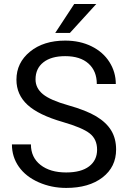

<svg xmlns="http://www.w3.org/2000/svg" viewBox="-20 -922 633 952"><path d="M292 -316.9Q171.4 -351.6 116.5 -402.1Q61.5 -452.6 61.5 -526.9Q61.5 -610.8 128.7 -665.8Q195.8 -720.7 303.2 -720.7Q376.5 -720.7 433.8 -692.4Q491.2 -664.1 522.7 -614.3Q554.2 -564.5 554.2 -505.4H460Q460 -569.8 418.9 -606.7Q377.9 -643.6 303.2 -643.6Q233.9 -643.6 195.1 -613Q156.2 -582.5 156.2 -528.3Q156.2 -484.9 193.1 -454.8Q230 -424.8 318.6 -399.9Q407.2 -375 457.3 -345Q507.3 -314.9 531.5 -274.9Q555.7 -234.9 555.7 -180.7Q555.7 -94.2 488.3 -42.2Q420.9 9.8 308.1 9.8Q234.9 9.8 171.4 -18.3Q107.9 -46.4 73.5 -95.2Q39.1 -144 39.1 -206.1H133.3Q133.3 -141.6 180.9 -104.2Q228.5 -66.9 308.1 -66.9Q382.3 -66.9 421.9 -97.2Q461.4 -127.4 461.4 -179.7Q461.4 -231.9 424.8 -260.5Q388.2 -289.1 292 -316.9ZM348.1 -902.3H457.5L326.7 -758.8H253.9Z"/></svg>

Font: Roboto-ThirdPerson-AD3FC
Style: ThirdPerson-AD3FC
Weight: 400
Designer: Google
Version: Version 2.137; 2017